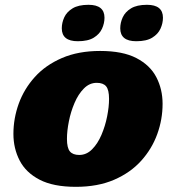

<svg xmlns="http://www.w3.org/2000/svg" viewBox="-20 -744 714 780"><path d="M387 -537Q478.5 -537 534.2 -508Q590 -479 615.2 -430.2Q640.5 -381.5 640.5 -322Q640.5 -259 618.8 -199Q597 -139 553.5 -90.8Q510 -42.5 443.8 -13.8Q377.5 15 288 15Q196.5 15 140.8 -14Q85 -43 59.8 -92Q34.5 -141 34.5 -200Q34.5 -263 56.2 -323Q78 -383 121.5 -431.2Q165 -479.5 231.5 -508.2Q298 -537 387 -537ZM302 -114.5Q331.5 -114.5 354.2 -137.5Q377 -160.5 392.2 -196.2Q407.5 -232 415.2 -271Q423 -310 423 -342Q423 -379 411.2 -393.2Q399.5 -407.5 373 -407.5Q343.5 -407.5 320.8 -384.5Q298 -361.5 282.8 -325.8Q267.5 -290 259.8 -251Q252 -212 252 -180Q252 -143 264 -128.8Q276 -114.5 302 -114.5ZM296 -576.5Q231 -576.5 231 -629Q231 -651.5 241 -673.5Q251 -695.5 274.8 -710Q298.5 -724.5 339.5 -724.5Q404.5 -724.5 404.5 -672Q404.5 -649.5 394.5 -627.5Q384.5 -605.5 361 -591Q337.5 -576.5 296 -576.5ZM533.5 -576.5Q468.5 -576.5 468.5 -629Q468.5 -651.5 478.5 -673.5Q488.5 -695.5 512.2 -710Q536 -724.5 577 -724.5Q642 -724.5 642 -672Q642 -649.5 632 -627.5Q622 -605.5 598.5 -591Q575 -576.5 533.5 -576.5Z"/></svg>

Font: Newsreader Caption ExtraBold
Style: Italic
Weight: 800
Italic angle: -17°
Designer: Hugues Gentile
Foundry: Production Type
Version: Version 1.001